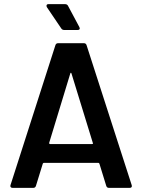

<svg xmlns="http://www.w3.org/2000/svg" viewBox="-20 -909 688 929"><path d="M507 0Q497 0 494 -10L461 -117Q459 -121 456 -121H192Q189 -121 187 -117L154 -10Q151 0 141 0H41Q35 0 32.5 -3Q30 -6 30 -9Q30 -11 31 -14L248 -690Q251 -700 261 -700H386Q396 -700 399 -690L617 -14Q618 -12 618 -9Q618 0 607 0ZM218 -218Q218 -217 218 -216Q218 -212 222 -212H425Q430 -212 430 -215Q430 -217 429 -218L326 -553Q325 -557 323 -557Q321 -557 320 -553ZM364 -778Q366 -774 366 -772Q366 -764 356 -764H290Q281 -764 276 -772L207 -874Q205 -878 205 -881Q205 -889 215 -889H294Q305 -889 309 -881Z"/></svg>

Font: LinhAnh SemBd
Style: Regular
Weight: 600
Monospace: yes
Designer: Jeremy Tribby
Foundry: Tribby Type
Version: Version 1.408